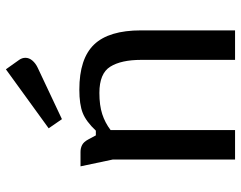

<svg xmlns="http://www.w3.org/2000/svg" viewBox="-103 -714 817 651"><g transform="rotate(-90 305.5 -388.5)"><path d="M435 -711Q435 -698 425.5 -687Q416 -676 401 -669L227 -587L196 -632L396 -777L428 -732Q435 -722 435 -711ZM158 -498 172 -472H188Q219 -505 248 -516.5Q277 -528 327 -528Q432 -528 480 -478Q528 -428 528 -319V0H428V-318Q428 -386 405 -423Q382 -460 316 -460Q274 -460 244.5 -450.5Q215 -441 190 -422V0H90V-415L67 -524H116Q129 -524 139.5 -518.5Q150 -513 158 -498Z"/></g></svg>

Font: Voces
Style: Regular
Weight: 400
Designer: Ana Paula Megda, Pablo Ugerman
Foundry: Ana Paula Megda, Pablo Ugerman
Version: Version 1.100